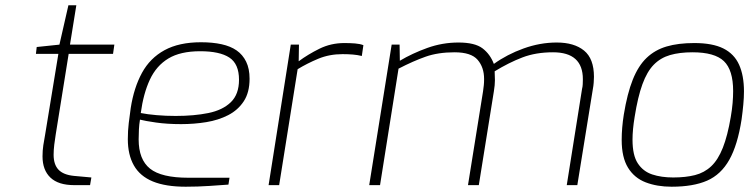

<svg xmlns="http://www.w3.org/2000/svg" viewBox="-20 -701 2845 727"><path d="M261 0Q201 0 171 -28.5Q141 -57 141 -109Q141 -131 144 -151Q147 -171 151 -192L201 -497H116L119 -523L205 -532L239 -681H269L245 -532H413L408 -497H240L191 -192Q188 -174 185.5 -153.5Q183 -133 183 -115Q183 -78 201.5 -58.5Q220 -39 260 -35L326 -29L321 0Z M683 6Q607 6 558.5 -14Q510 -34 487 -74.5Q464 -115 464 -174Q464 -206 467.5 -235Q471 -264 475 -292Q487 -369 517.5 -425Q548 -481 603 -511Q658 -541 741 -541Q785 -541 819 -533.5Q853 -526 876 -510Q899 -494 912 -467.5Q925 -441 925 -403Q925 -351 903 -317.5Q881 -284 844 -265Q807 -246 761 -238.5Q715 -231 666 -231Q613 -231 571 -237Q529 -243 510 -248Q507 -230 506 -211Q505 -192 505 -173Q505 -97 548 -62.5Q591 -28 693 -28H849L845 -2Q818 0 773.5 3Q729 6 683 6ZM645 -262Q715 -262 769 -273Q823 -284 854 -314Q885 -344 885 -399Q885 -459 848.5 -483Q812 -507 738 -507Q663 -507 617.5 -479.5Q572 -452 547.5 -399.5Q523 -347 513 -273Q538 -268 573 -265Q608 -262 645 -262Z M997 0 1081 -532H1112L1111 -469Q1146 -495 1189.5 -516.5Q1233 -538 1284 -538Q1306 -538 1324.5 -536.5Q1343 -535 1356 -530L1350 -489Q1334 -493 1316 -494.5Q1298 -496 1277 -496Q1227 -496 1185 -478.5Q1143 -461 1107 -439L1037 0Z M1378 0 1463 -532H1493L1494 -471Q1541 -499 1598 -519.5Q1655 -540 1716 -540Q1778 -540 1807 -518Q1836 -496 1850 -459Q1900 -495 1962.5 -517.5Q2025 -540 2088 -540Q2154 -540 2191.5 -509.5Q2229 -479 2229 -410Q2229 -401 2228 -388Q2227 -375 2225 -365L2166 0H2126L2184 -365Q2186 -372 2186.5 -382Q2187 -392 2187 -401Q2187 -503 2074 -503Q2009 -503 1958 -483.5Q1907 -464 1853 -431Q1854 -416 1854 -397.5Q1854 -379 1850 -355L1793 0H1752L1809 -355Q1811 -370 1812 -379Q1813 -388 1813 -402Q1813 -446 1788.5 -474.5Q1764 -503 1701 -503Q1639 -503 1592 -486.5Q1545 -470 1489 -441L1419 0Z M2523 6Q2468 6 2425 -10.5Q2382 -27 2358 -66Q2334 -105 2334 -171Q2334 -194 2336 -218Q2338 -242 2342 -267Q2355 -347 2376 -399.5Q2397 -452 2428.5 -482Q2460 -512 2504 -525Q2548 -538 2609 -538Q2678 -538 2719 -517.5Q2760 -497 2778.5 -456Q2797 -415 2797 -355Q2797 -332 2794.5 -305Q2792 -278 2788 -249Q2773 -152 2741.5 -96Q2710 -40 2657.5 -17Q2605 6 2523 6ZM2529 -29Q2576 -29 2611.5 -38Q2647 -47 2673 -71.5Q2699 -96 2717 -141.5Q2735 -187 2747 -258Q2752 -287 2754 -311Q2756 -335 2756 -356Q2756 -436 2721 -469.5Q2686 -503 2602 -503Q2553 -503 2517 -492.5Q2481 -482 2455.5 -456Q2430 -430 2412.5 -382Q2395 -334 2383 -258Q2379 -234 2377 -212.5Q2375 -191 2375 -172Q2375 -113 2395 -82.5Q2415 -52 2449.5 -40.5Q2484 -29 2529 -29Z"/></svg>

Font: Exo Thin ExtraLight
Style: Italic
Weight: 250
Italic angle: -9°
Version: Version 2.000